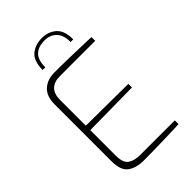

<svg xmlns="http://www.w3.org/2000/svg" viewBox="-272 -1026 1126 1126"><g transform="rotate(-45 291.0 -462.5)"><path d="M85 -128V-598Q85 -668 122 -700.5Q159 -733 214 -733Q282 -733 359 -731Q436 -729 464 -728L517 -726V-695H223Q177 -695 151.5 -670.5Q126 -646 126 -594V-382L476 -379V-349L126 -345V-134Q126 -74 154 -54.5Q182 -35 231 -35H517V-4L468 -2Q438 -1 360 1Q282 3 222 3Q161 3 123 -24Q85 -51 85 -128ZM432 -792H410Q410 -851 381.5 -879Q353 -907 309 -907Q257 -907 228.5 -880.5Q200 -854 200 -792H178Q178 -866 214.5 -897Q251 -928 306 -928Q360 -928 396 -896.5Q432 -865 432 -792Z"/></g></svg>

Font: Exo ExtraLight
Style: Regular
Weight: 275
Designer: Natanael Gama
Foundry: Natanael Gama
Version: Version 1.500; ttfautohint (v1.6)